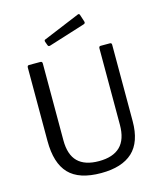

<svg xmlns="http://www.w3.org/2000/svg" viewBox="-138 -1064 986 1173"><g transform="rotate(-15 354.5 -477.0)"><path d="M622 -247Q622 -115 554.5 -52.5Q487 10 355 10Q216 10 152 -57Q88 -124 88 -264V-728Q88 -742 99 -742H171Q183 -742 183 -729V-243Q183 -152 227.5 -108Q272 -64 361 -64Q450 -64 495.5 -108.5Q541 -153 541 -246V-729Q541 -742 552 -742H611Q622 -742 622 -730ZM494 -912Q495 -910 495 -906Q495 -898 484 -895L255 -823Q253 -822 249 -822Q242 -822 239 -831L231 -853Q230 -855 230 -858Q230 -866 236 -867L467 -963Q468 -964 471 -964Q477 -964 479 -958Z"/></g></svg>

Font: Libre Franklin
Style: Regular
Weight: 400
Designer: Pablo Impallari, Rodrigo Fuenzalida
Foundry: Impallari Type
Version: Version 1.001; ttfautohint (v1.4.1)